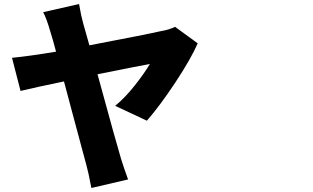

<svg xmlns="http://www.w3.org/2000/svg" viewBox="-20 -849 1540 945"><path d="M703.1 -254.9 546.9 -328.1Q595.7 -368.2 643.6 -428.7Q691.4 -489.3 717.8 -534.2Q683.6 -528.3 460 -483.4Q554.7 -136.7 575.2 -69.3Q589.8 -21.5 610.4 34.2L429.7 76.2Q414.1 -5.9 405.3 -36.1Q397.5 -65.4 380.4 -128.4Q363.3 -191.4 336.9 -290.5Q310.5 -389.6 294.9 -448.2Q162.1 -420.9 81.1 -401.4L39.1 -564.5Q121.1 -572.3 255.9 -594.7Q240.2 -654.3 227.5 -694.3Q209 -758.8 192.4 -789.1L369.1 -829.1Q379.9 -766.6 389.6 -733.4Q392.6 -721.7 403.3 -685.1Q414.1 -648.4 419.9 -626Q697.3 -678.7 774.4 -696.3Q807.6 -701.2 841.8 -716.8L953.1 -635.7Q919.9 -559.6 843.8 -444.3Q767.6 -329.1 703.1 -254.9Z"/></svg>

Font: Bpmf Zihi Sans Heavy
Style: Heavy
Weight: 900
Foundry: But Ko
Version: Version 1.320